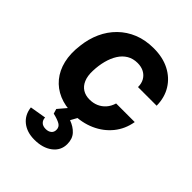

<svg xmlns="http://www.w3.org/2000/svg" viewBox="-227 -661 1031 1031"><g transform="rotate(45 288.5 -145.5)"><path d="M267.4 10Q208.6 10 162.3 -9.8Q116 -29.6 85 -67.1Q54 -104.7 41.4 -157.4Q28.9 -210 37.4 -275.7Q43.9 -333.6 66.1 -382.7Q88.4 -431.9 125.7 -468.6Q163 -505.4 213.4 -525.9Q263.9 -546.3 327.3 -546.3Q395.7 -546.3 446.6 -520.2Q497.4 -494.1 526.2 -447.5Q555 -400.9 555.7 -338.9H414.1Q414.3 -366.6 402.6 -386.8Q390.9 -407 370.2 -418Q349.6 -429 321.6 -429Q287.3 -429 261.5 -413.6Q235.7 -398.1 218.5 -370.7Q201.3 -343.3 191.8 -307.1Q182.3 -270.9 180.9 -229Q179.4 -189.3 191 -162.1Q202.6 -134.9 224.6 -121.1Q246.6 -107.3 276.9 -107.3Q305.4 -107.3 328.4 -117.4Q351.4 -127.6 368.1 -146.6Q384.9 -165.6 393.3 -193.6H534.6Q524.1 -131.7 486.9 -85.9Q449.6 -40.1 393.1 -15.1Q336.6 10 267.4 10ZM220.4 254.7Q163.3 254.7 126.8 225.3Q90.3 195.9 84.6 145L176.9 129.4Q177 147.3 188.7 159.2Q200.4 171.1 222.7 171.1Q242.4 171.1 254.7 161.1Q267 151.1 267 133.3Q267 111.4 248.8 100.9Q230.6 90.3 195 81.9L186.9 54.6L250 -19.6L314.1 -13.7L281.7 44.9Q318.4 58.1 340.4 82.4Q362.4 106.6 362.4 146.1Q362.4 194.9 322.9 224.8Q283.4 254.7 220.4 254.7Z"/></g></svg>

Font: Mona Sans
Style: Italic
Weight: 200
Italic angle: -11.6951°
Designer: Deni Anggara
Foundry: GitHub
Version: Version 2.000